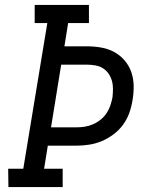

<svg xmlns="http://www.w3.org/2000/svg" viewBox="-20 -755 640 775"><path d="M14 0 13 -74H74L171 -662H120V-735H339V-662H255L240 -568H332Q361 -568 389 -563Q417 -558 441 -545Q465 -532 483 -511Q501 -490 510 -464Q519 -438 519.5 -409Q520 -380 515 -351Q511 -325 502 -299.5Q493 -274 477 -252Q461 -230 438.5 -213Q416 -196 391 -185.5Q366 -175 339.5 -171Q313 -167 288 -167H173L158 -74H233V0ZM288 -241Q305 -241 321.5 -243.5Q338 -246 354.5 -253Q371 -260 385.5 -271.5Q400 -283 410 -298Q420 -313 425.5 -329.5Q431 -346 434 -362Q436 -379 436 -396.5Q436 -414 431.5 -429.5Q427 -445 418 -458Q409 -471 395.5 -479.5Q382 -488 365 -491Q348 -494 331 -494H227L186 -241Z"/></svg>

Font: Iosevka Etoile
Style: Italic
Weight: 400
Italic angle: -9°
Designer: Belleve Invis
Foundry: Belleve Invis
Version: Version 22.1.2; ttfautohint (v1.8.4)